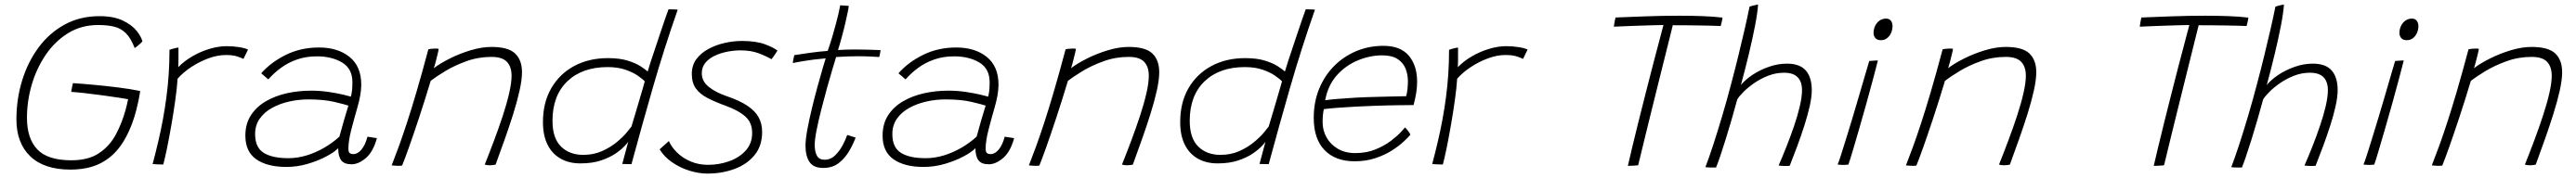

<svg xmlns="http://www.w3.org/2000/svg" viewBox="-20 -742 11613 804"><path d="M297 24Q179 24 116.5 -36Q54 -96 54 -203Q54 -294 79.5 -377.5Q105 -461 153.2 -526.8Q201.5 -592.5 271 -630.8Q340.5 -669 428 -669Q492.5 -669 533.5 -649.2Q574.5 -629.5 595.8 -602.8Q617 -576 622 -555Q618.5 -551 612.2 -545Q606 -539 599 -533.5Q592 -528 587 -525Q570 -570 547.2 -592.2Q524.5 -614.5 494 -621.8Q463.5 -629 422.5 -629Q346.5 -629 287 -592.2Q227.5 -555.5 186 -494.2Q144.5 -433 123 -359Q101.5 -285 101.5 -210Q101.5 -116.5 148.2 -67.2Q195 -18 301.5 -18Q378.5 -18 426.5 -50.2Q474.5 -82.5 502.2 -134.5Q530 -186.5 546 -245.5Q549 -256.5 552.2 -269.8Q555.5 -283 557.5 -294Q544.5 -296.5 512.8 -301.2Q481 -306 441.2 -311.5Q401.5 -317 363.8 -321.2Q326 -325.5 301 -327Q301.5 -331.5 302.8 -338.5Q304 -345.5 305.8 -353.2Q307.5 -361 309 -366.5Q348 -364 402.2 -359Q456.5 -354 512.5 -347Q568.5 -340 612 -331Q608.5 -307.5 603.8 -285.2Q599 -263 593.5 -241.5Q572 -160.5 535.2 -100.8Q498.5 -41 440.5 -8.5Q382.5 24 297 24Z M783.5 -438.5Q810 -466 846.8 -487.5Q883.5 -509 924.2 -521.2Q965 -533.5 1001.5 -533.5Q1029.5 -533.5 1057 -529.2Q1084.5 -525 1098 -518L1077.5 -476Q1066.5 -481.5 1048 -487.5Q1029.5 -493.5 997 -493.5Q961 -493.5 920.5 -478.8Q880 -464 843 -439.8Q806 -415.5 780.5 -386.5Q778 -345.5 770.2 -290Q762.5 -234.5 752.5 -177.2Q742.5 -120 732.8 -72.2Q723 -24.5 716 1Q708.5 1 692.8 0.5Q677 0 668 -1Q681.5 -52 693.2 -102Q705 -152 714.2 -202Q723.5 -252 730.2 -303.2Q737 -354.5 740.5 -407.5Q744 -460.5 744 -517Q747.5 -518.5 755.2 -520.8Q763 -523 771.5 -525Q780 -527 784.5 -527Q784.5 -508 784.5 -481Q784.5 -454 783.5 -438.5Z M1271.5 12Q1184.5 12 1135.2 -22.5Q1086 -57 1086 -129.5Q1086 -182.5 1110.8 -221Q1135.5 -259.5 1177.8 -284.2Q1220 -309 1273 -320.8Q1326 -332.5 1382 -332.5Q1422.5 -332.5 1461 -326.8Q1499.5 -321 1527 -314.5Q1554.5 -308 1562 -305.5Q1566 -323 1567.2 -337Q1568.5 -351 1568.5 -371Q1568.5 -432 1522 -459.8Q1475.5 -487.5 1408.5 -487.5Q1360 -487.5 1319.5 -473.5Q1279 -459.5 1246.8 -435.8Q1214.5 -412 1189.5 -383.5L1157.5 -411Q1202 -461.5 1269.2 -494.5Q1336.5 -527.5 1417.5 -527.5Q1503 -527.5 1555.8 -484.8Q1608.5 -442 1608.5 -359.5Q1608.5 -338 1604 -311.8Q1599.5 -285.5 1591 -256.5Q1576.5 -206.5 1563.5 -156Q1550.5 -105.5 1550.5 -70.5Q1550.5 -55 1556.5 -50.5Q1562.5 -46 1573.5 -46Q1592.5 -46 1609.5 -66.5Q1626.5 -87 1636.5 -124.5L1679 -118Q1662.5 -57 1629.5 -28.5Q1596.5 0 1564.5 0Q1532 0 1518.2 -17.8Q1504.5 -35.5 1504.5 -72.5Q1487.5 -55 1450.5 -35.2Q1413.5 -15.5 1366.5 -1.8Q1319.5 12 1271.5 12ZM1280 -27.5Q1321 -27.5 1362 -40Q1403 -52.5 1441 -74.5Q1479 -96.5 1510 -125Q1522.5 -171 1531.8 -202.8Q1541 -234.5 1550.5 -265Q1534.5 -270.5 1486.8 -281.8Q1439 -293 1370 -293Q1326.5 -293 1284 -283.5Q1241.5 -274 1206.5 -254.8Q1171.5 -235.5 1150.8 -206Q1130 -176.5 1130 -136.5Q1130 -76 1168.5 -51.8Q1207 -27.5 1280 -27.5Z M1792.5 6Q1788 6.5 1783.2 6.8Q1778.5 7 1774 7Q1767 7 1759.8 6.2Q1752.5 5.5 1745.5 5Q1762 -37 1778.5 -82.5Q1795 -128 1814.2 -186.8Q1833.5 -245.5 1857.2 -326.2Q1881 -407 1911 -519.5Q1916.5 -520.5 1924 -521.5Q1931.5 -522.5 1940.5 -522.5Q1944.5 -522.5 1949.5 -522.5Q1954.5 -522.5 1957.5 -521.5Q1957 -515.5 1952.8 -498Q1948.5 -480.5 1943.8 -462Q1939 -443.5 1935.5 -434Q1963.5 -455.5 2007.8 -477.8Q2052 -500 2101.8 -515Q2151.5 -530 2195 -530Q2271.5 -530 2302.2 -500.2Q2333 -470.5 2333 -416Q2333 -382 2322.2 -333.5Q2311.5 -285 2293.8 -228.2Q2276 -171.5 2255 -112.5Q2234 -53.5 2214 1.5Q2210 2.5 2203.2 3.5Q2196.5 4.5 2188.5 4.5Q2182 4.5 2176.5 3.8Q2171 3 2165 1.5Q2186 -51 2207.2 -107.8Q2228.5 -164.5 2246.5 -219.2Q2264.5 -274 2275.2 -321Q2286 -368 2286 -400Q2286 -440.5 2265 -462.8Q2244 -485 2195.5 -485Q2136 -485 2082.2 -465.5Q2028.5 -446 1987 -420.8Q1945.5 -395.5 1921.5 -377Q1894.5 -287.5 1869 -210.2Q1843.5 -133 1823.5 -76.8Q1803.5 -20.5 1792.5 6Z M2785 -1.5Q2788 -12 2793.5 -33Q2799 -54 2804.5 -74.2Q2810 -94.5 2812 -101.5Q2810 -98 2796 -82.8Q2782 -67.5 2755.8 -49.2Q2729.5 -31 2689.8 -17.5Q2650 -4 2596.5 -4Q2544.5 -4 2506.5 -25.8Q2468.5 -47.5 2448 -89Q2427.5 -130.5 2427.5 -190.5Q2427.5 -278.5 2464.8 -343.2Q2502 -408 2568.2 -443.8Q2634.5 -479.5 2720.5 -479.5Q2773.5 -479.5 2810 -468Q2846.5 -456.5 2868.5 -442Q2890.5 -427.5 2899.5 -419Q2904 -435 2913.5 -464Q2923 -493 2934.8 -528Q2946.5 -563 2958 -597.5Q2969.5 -632 2979 -659.5Q2988.5 -687 2993.5 -700Q3004.5 -700 3016.5 -699.5Q3028.5 -699 3035 -698.5Q2973 -521 2922.8 -346Q2872.5 -171 2826.5 -0.5Q2820 -0.5 2811 -0.8Q2802 -1 2794.5 -1.2Q2787 -1.5 2785 -1.5ZM2609 -42.5Q2655.5 -42.5 2693.2 -59.2Q2731 -76 2759.2 -99.2Q2787.5 -122.5 2804.5 -143Q2821.5 -163.5 2826.5 -170.5Q2830.5 -184 2839 -212.2Q2847.5 -240.5 2857 -273Q2866.5 -305.5 2874.8 -333.5Q2883 -361.5 2886.5 -374.5Q2877 -385 2855 -400.2Q2833 -415.5 2799 -427.2Q2765 -439 2719 -439Q2604.5 -439 2537.5 -374.8Q2470.5 -310.5 2470.5 -196.5Q2470.5 -118 2508.8 -80.2Q2547 -42.5 2609 -42.5Z M3169 42Q3130 42 3088 29Q3046 16 3010 -8.8Q2974 -33.5 2953.5 -67.5Q2958.5 -72 2964.2 -77.2Q2970 -82.5 2976 -87.8Q2982 -93 2987 -97.5Q2992 -102 2995 -105Q3007 -77.5 3032.2 -52.8Q3057.5 -28 3093.2 -12.8Q3129 2.5 3172 2.5Q3221.5 2.5 3267 -13.8Q3312.5 -30 3341.5 -62Q3370.5 -94 3370.5 -141.5Q3370.5 -188 3340 -215.5Q3309.5 -243 3250.5 -264.5Q3202.5 -282 3168.5 -299.8Q3134.5 -317.5 3116.5 -343Q3098.5 -368.5 3098.5 -408Q3098.5 -447 3119.2 -475Q3140 -503 3174 -521.2Q3208 -539.5 3247.5 -548.2Q3287 -557 3324.5 -557Q3388.5 -557 3428.8 -541.8Q3469 -526.5 3484.5 -513.5Q3480.5 -506.5 3475.2 -498.8Q3470 -491 3465.5 -484.8Q3461 -478.5 3457.5 -474.5Q3434 -488.5 3399.5 -501.5Q3365 -514.5 3317.5 -514.5Q3290 -514.5 3259.8 -508.8Q3229.5 -503 3203 -490.8Q3176.5 -478.5 3160 -458.8Q3143.5 -439 3143.5 -411Q3143.5 -375 3174.8 -349.8Q3206 -324.5 3257.5 -307Q3314.5 -287.5 3349.2 -264.2Q3384 -241 3399.8 -212Q3415.5 -183 3415.5 -146.5Q3415.5 -83 3381.2 -41.2Q3347 0.5 3290.8 21.2Q3234.5 42 3169 42Z M3837 -120.5Q3826 -91 3807.5 -59.2Q3789 -27.5 3760.8 -5.5Q3732.5 16.5 3691 16.5Q3646.5 16.5 3628.8 -10.8Q3611 -38 3611 -83.5Q3611 -111.5 3619.2 -156.5Q3627.5 -201.5 3639.8 -252.2Q3652 -303 3665 -350.5Q3678 -398 3688.2 -432.8Q3698.5 -467.5 3702 -478.5Q3641.5 -473 3602 -466.2Q3562.5 -459.5 3554 -457Q3554 -460.5 3555 -467.2Q3556 -474 3557.8 -481.2Q3559.5 -488.5 3560.5 -493Q3588.5 -497.5 3631.5 -503.5Q3674.5 -509.5 3711 -512Q3721 -540 3730.5 -571.8Q3740 -603.5 3748 -634Q3754.5 -658 3759.5 -679.8Q3764.5 -701.5 3767.5 -718L3806 -715.5Q3806 -711 3801.8 -689.2Q3797.5 -667.5 3790.2 -636.5Q3783 -605.5 3774 -573Q3770 -558 3765.8 -543.5Q3761.5 -529 3757.5 -516Q3771.5 -517 3793.5 -517.8Q3815.5 -518.5 3829.5 -518.5Q3855.5 -518.5 3881.8 -517.8Q3908 -517 3927 -516.5Q3946 -516 3949.5 -515.5Q3949.5 -512 3947 -500.2Q3944.5 -488.5 3943.5 -484.5Q3938.5 -485 3908.2 -486.5Q3878 -488 3847 -488Q3824.5 -488 3797.8 -487Q3771 -486 3749 -484.5Q3744 -468.5 3732.8 -431Q3721.5 -393.5 3708 -344.8Q3694.5 -296 3681.8 -245.8Q3669 -195.5 3660.8 -153.2Q3652.5 -111 3652.5 -87.5Q3652.5 -57 3662.5 -38.8Q3672.5 -20.5 3697 -20.5Q3724.5 -20.5 3745 -40.8Q3765.5 -61 3779.2 -87.5Q3793 -114 3799 -132.5Q3801 -132 3806.2 -130.2Q3811.5 -128.5 3818 -126.5Q3824.5 -124.5 3829.8 -122.8Q3835 -121 3837 -120.5Z M4144 12Q4057 12 4007.8 -22.5Q3958.5 -57 3958.5 -129.5Q3958.5 -182.5 3983.2 -221Q4008 -259.5 4050.2 -284.2Q4092.5 -309 4145.5 -320.8Q4198.5 -332.5 4254.5 -332.5Q4295 -332.5 4333.5 -326.8Q4372 -321 4399.5 -314.5Q4427 -308 4434.5 -305.5Q4438.5 -323 4439.8 -337Q4441 -351 4441 -371Q4441 -432 4394.5 -459.8Q4348 -487.5 4281 -487.5Q4232.5 -487.5 4192 -473.5Q4151.5 -459.5 4119.2 -435.8Q4087 -412 4062 -383.5L4030 -411Q4074.5 -461.5 4141.8 -494.5Q4209 -527.5 4290 -527.5Q4375.5 -527.5 4428.2 -484.8Q4481 -442 4481 -359.5Q4481 -338 4476.5 -311.8Q4472 -285.5 4463.5 -256.5Q4449 -206.5 4436 -156Q4423 -105.5 4423 -70.5Q4423 -55 4429 -50.5Q4435 -46 4446 -46Q4465 -46 4482 -66.5Q4499 -87 4509 -124.5L4551.5 -118Q4535 -57 4502 -28.5Q4469 0 4437 0Q4404.5 0 4390.8 -17.8Q4377 -35.5 4377 -72.5Q4360 -55 4323 -35.2Q4286 -15.5 4239 -1.8Q4192 12 4144 12ZM4152.5 -27.5Q4193.5 -27.5 4234.5 -40Q4275.5 -52.5 4313.5 -74.5Q4351.5 -96.5 4382.5 -125Q4395 -171 4404.2 -202.8Q4413.5 -234.5 4423 -265Q4407 -270.5 4359.2 -281.8Q4311.5 -293 4242.5 -293Q4199 -293 4156.5 -283.5Q4114 -274 4079 -254.8Q4044 -235.5 4023.2 -206Q4002.5 -176.5 4002.5 -136.5Q4002.5 -76 4041 -51.8Q4079.5 -27.5 4152.5 -27.5Z M4665 6Q4660.5 6.5 4655.8 6.8Q4651 7 4646.5 7Q4639.5 7 4632.2 6.2Q4625 5.5 4618 5Q4634.5 -37 4651 -82.5Q4667.5 -128 4686.8 -186.8Q4706 -245.5 4729.8 -326.2Q4753.5 -407 4783.5 -519.5Q4789 -520.5 4796.5 -521.5Q4804 -522.5 4813 -522.5Q4817 -522.5 4822 -522.5Q4827 -522.5 4830 -521.5Q4829.5 -515.5 4825.2 -498Q4821 -480.5 4816.2 -462Q4811.5 -443.5 4808 -434Q4836 -455.5 4880.2 -477.8Q4924.5 -500 4974.2 -515Q5024 -530 5067.5 -530Q5144 -530 5174.8 -500.2Q5205.5 -470.5 5205.5 -416Q5205.5 -382 5194.8 -333.5Q5184 -285 5166.2 -228.2Q5148.5 -171.5 5127.5 -112.5Q5106.5 -53.5 5086.5 1.5Q5082.5 2.5 5075.8 3.5Q5069 4.5 5061 4.5Q5054.5 4.5 5049 3.8Q5043.5 3 5037.5 1.5Q5058.5 -51 5079.8 -107.8Q5101 -164.5 5119 -219.2Q5137 -274 5147.8 -321Q5158.5 -368 5158.5 -400Q5158.5 -440.5 5137.5 -462.8Q5116.5 -485 5068 -485Q5008.5 -485 4954.8 -465.5Q4901 -446 4859.5 -420.8Q4818 -395.5 4794 -377Q4767 -287.5 4741.5 -210.2Q4716 -133 4696 -76.8Q4676 -20.5 4665 6Z M5657.5 -1.5Q5660.5 -12 5666 -33Q5671.5 -54 5677 -74.2Q5682.5 -94.5 5684.5 -101.5Q5682.5 -98 5668.5 -82.8Q5654.5 -67.5 5628.2 -49.2Q5602 -31 5562.2 -17.5Q5522.5 -4 5469 -4Q5417 -4 5379 -25.8Q5341 -47.5 5320.5 -89Q5300 -130.5 5300 -190.5Q5300 -278.5 5337.2 -343.2Q5374.5 -408 5440.8 -443.8Q5507 -479.5 5593 -479.5Q5646 -479.5 5682.5 -468Q5719 -456.5 5741 -442Q5763 -427.5 5772 -419Q5776.5 -435 5786 -464Q5795.5 -493 5807.2 -528Q5819 -563 5830.5 -597.5Q5842 -632 5851.5 -659.5Q5861 -687 5866 -700Q5877 -700 5889 -699.5Q5901 -699 5907.5 -698.5Q5845.5 -521 5795.2 -346Q5745 -171 5699 -0.5Q5692.5 -0.5 5683.5 -0.8Q5674.5 -1 5667 -1.2Q5659.5 -1.5 5657.5 -1.5ZM5481.5 -42.5Q5528 -42.5 5565.8 -59.2Q5603.5 -76 5631.8 -99.2Q5660 -122.5 5677 -143Q5694 -163.5 5699 -170.5Q5703 -184 5711.5 -212.2Q5720 -240.5 5729.5 -273Q5739 -305.5 5747.2 -333.5Q5755.5 -361.5 5759 -374.5Q5749.5 -385 5727.5 -400.2Q5705.5 -415.5 5671.5 -427.2Q5637.5 -439 5591.5 -439Q5477 -439 5410 -374.8Q5343 -310.5 5343 -196.5Q5343 -118 5381.2 -80.2Q5419.5 -42.5 5481.5 -42.5Z M6337.5 -133Q6328 -122 6307 -102.2Q6286 -82.5 6254.2 -62.2Q6222.5 -42 6180.2 -27.8Q6138 -13.5 6086 -13.5Q5999.5 -13.5 5950.8 -64Q5902 -114.5 5902 -209.5Q5902 -281 5926.2 -340.5Q5950.5 -400 5993.5 -443.5Q6036.5 -487 6093.5 -511Q6150.5 -535 6216.5 -535Q6292.5 -535 6330.2 -490.8Q6368 -446.5 6368 -373Q6368 -348 6364 -322.8Q6360 -297.5 6352 -267.5Q6348.5 -267.5 6331.2 -267.2Q6314 -267 6288 -266.8Q6262 -266.5 6232.2 -265.8Q6202.5 -265 6174 -264Q6138 -263 6093 -260.5Q6048 -258 6008 -255Q5968 -252 5947.5 -249Q5942 -225.5 5942 -190.5Q5942 -152.5 5960 -120.8Q5978 -89 6011 -69.8Q6044 -50.5 6089 -50.5Q6139.5 -50.5 6180 -67Q6220.5 -83.5 6249.8 -105.8Q6279 -128 6295.2 -146Q6311.5 -164 6313.5 -166.5Q6316 -164 6319.8 -159.8Q6323.5 -155.5 6327.5 -150.5Q6331.5 -145.5 6334.2 -141Q6337 -136.5 6337.5 -133ZM5953.5 -289Q5970.5 -292 6006.2 -295Q6042 -298 6089.5 -300.8Q6137 -303.5 6188.5 -304.5Q6219 -305.5 6247.8 -306Q6276.5 -306.5 6296.2 -307Q6316 -307.5 6318.5 -307.5Q6322.5 -321 6324.5 -339.5Q6326.5 -358 6326.5 -375.5Q6326.5 -405 6316 -431.8Q6305.5 -458.5 6280.2 -475.2Q6255 -492 6210.5 -492Q6156 -492 6101.2 -469.5Q6046.5 -447 6006.2 -402Q5966 -357 5953.5 -289Z M6551.5 -438.5Q6578 -466 6614.8 -487.5Q6651.5 -509 6692.2 -521.2Q6733 -533.5 6769.5 -533.5Q6797.5 -533.5 6825 -529.2Q6852.5 -525 6866 -518L6845.5 -476Q6834.5 -481.5 6816 -487.5Q6797.5 -493.5 6765 -493.5Q6729 -493.5 6688.5 -478.8Q6648 -464 6611 -439.8Q6574 -415.5 6548.5 -386.5Q6546 -345.5 6538.2 -290Q6530.5 -234.5 6520.5 -177.2Q6510.5 -120 6500.8 -72.2Q6491 -24.5 6484 1Q6476.5 1 6460.8 0.5Q6445 0 6436 -1Q6449.5 -52 6461.2 -102Q6473 -152 6482.2 -202Q6491.5 -252 6498.2 -303.2Q6505 -354.5 6508.5 -407.5Q6512 -460.5 6512 -517Q6515.5 -518.5 6523.2 -520.8Q6531 -523 6539.5 -525Q6548 -527 6552.5 -527Q6552.5 -508 6552.5 -481Q6552.5 -454 6551.5 -438.5Z M7255 -621.5Q7255.5 -626 7256.2 -631.2Q7257 -636.5 7258 -641.8Q7259 -647 7260 -652.5Q7261 -658 7262.5 -663Q7321 -665.5 7397.5 -668.2Q7474 -671 7550.5 -671Q7604 -671 7654 -669.2Q7704 -667.5 7744.5 -662.5Q7744 -655.5 7741.5 -644.5Q7739 -633.5 7736.5 -624.5Q7725 -625 7699.8 -625.8Q7674.5 -626.5 7642.2 -627Q7610 -627.5 7577.8 -627.8Q7545.5 -628 7520.5 -628Q7516 -609.5 7505.8 -568.8Q7495.5 -528 7482 -473.2Q7468.5 -418.5 7453.2 -357.5Q7438 -296.5 7423.2 -236.5Q7408.5 -176.5 7396 -125.5Q7383.5 -74.5 7375.2 -40Q7367 -5.5 7364.5 4.5Q7360 5 7350.5 5.8Q7341 6.5 7331.8 6.8Q7322.5 7 7318 7Q7325 -23.5 7337.2 -75Q7349.5 -126.5 7365.2 -189.8Q7381 -253 7398 -320Q7415 -387 7431 -449Q7447 -511 7460 -559Q7465.5 -580.5 7470.2 -598.2Q7475 -616 7478.5 -629Q7456.5 -628.5 7425.8 -627.8Q7395 -627 7362.2 -625.8Q7329.5 -624.5 7301 -623.5Q7272.5 -622.5 7255 -621.5Z M7715.5 14.5Q7710.5 14.5 7703.8 14.5Q7697 14.5 7690 14.5Q7683.5 14.5 7677 14Q7670.5 13.5 7667.5 13Q7683 -27 7702.5 -86.8Q7722 -146.5 7743.2 -218.2Q7764.5 -290 7784.5 -366.5Q7801 -428.5 7816 -490Q7831 -551.5 7844 -608Q7857 -664.5 7866.5 -712Q7870.5 -713.5 7875.8 -715Q7881 -716.5 7886.8 -717.8Q7892.5 -719 7897.2 -720Q7902 -721 7905 -721.5Q7902.5 -684 7891 -624.5Q7879.5 -565 7862.8 -495.5Q7846 -426 7827.5 -358Q7847 -382 7880 -404Q7913 -426 7953.5 -440.2Q7994 -454.5 8035 -454.5Q8093.5 -454.5 8120.2 -423.5Q8147 -392.5 8147 -334.5Q8147 -304.5 8138 -263.8Q8129 -223 8114.2 -176.8Q8099.5 -130.5 8082 -83.2Q8064.5 -36 8047.5 7Q8042.5 7.5 8035.5 7.5Q8028.5 7.5 8021.5 7.5Q8007.5 7.5 7997.5 5.5Q8014 -32 8032.2 -78Q8050.5 -124 8066.8 -171.5Q8083 -219 8093 -261.8Q8103 -304.5 8103 -335Q8103 -373 8083.2 -393.2Q8063.5 -413.5 8022 -413.5Q7985 -413.5 7950.5 -400Q7916 -386.5 7887.2 -366.5Q7858.5 -346.5 7838.5 -326.2Q7818.5 -306 7811 -292.5Q7799 -248.5 7785.5 -201.5Q7772 -154.5 7758.5 -111.5Q7745 -68.5 7733.8 -35.2Q7722.5 -2 7715.5 14.5Z M8312 1.5Q8305 2 8299 2.5Q8293 3 8288 3Q8279.5 3 8273.5 2.2Q8267.5 1.5 8263.5 1Q8268.5 -10 8278.5 -41.2Q8288.5 -72.5 8302.2 -116.8Q8316 -161 8331 -211Q8346 -261 8360.2 -310Q8374.5 -359 8386.5 -400Q8398.5 -441 8406 -466.5Q8410 -467 8417.8 -467.5Q8425.5 -468 8433.5 -468.5Q8441.5 -469 8445 -469Q8442.5 -458.5 8436.8 -436.8Q8431 -415 8424 -388Q8411.5 -340.5 8395 -281.2Q8378.5 -222 8361.8 -164Q8345 -106 8331.8 -61.2Q8318.5 -16.5 8312 1.5ZM8458.5 -560.5Q8441.5 -560.5 8433.5 -570.2Q8425.5 -580 8425.5 -593Q8425.5 -610 8432.5 -624.8Q8439.5 -639.5 8452.2 -648.8Q8465 -658 8482 -658Q8496.5 -658 8503.8 -648.2Q8511 -638.5 8511 -624.5Q8511 -608 8504.5 -593.2Q8498 -578.5 8486.2 -569.5Q8474.5 -560.5 8458.5 -560.5Z M8618.5 6Q8614 6.5 8609.2 6.8Q8604.5 7 8600 7Q8593 7 8585.8 6.2Q8578.5 5.5 8571.5 5Q8588 -37 8604.5 -82.5Q8621 -128 8640.2 -186.8Q8659.5 -245.5 8683.2 -326.2Q8707 -407 8737 -519.5Q8742.5 -520.5 8750 -521.5Q8757.5 -522.5 8766.5 -522.5Q8770.5 -522.5 8775.5 -522.5Q8780.5 -522.5 8783.5 -521.5Q8783 -515.5 8778.8 -498Q8774.5 -480.5 8769.8 -462Q8765 -443.5 8761.5 -434Q8789.5 -455.5 8833.8 -477.8Q8878 -500 8927.8 -515Q8977.5 -530 9021 -530Q9097.5 -530 9128.2 -500.2Q9159 -470.5 9159 -416Q9159 -382 9148.2 -333.5Q9137.5 -285 9119.8 -228.2Q9102 -171.5 9081 -112.5Q9060 -53.5 9040 1.5Q9036 2.5 9029.2 3.5Q9022.5 4.5 9014.5 4.5Q9008 4.5 9002.5 3.8Q8997 3 8991 1.5Q9012 -51 9033.2 -107.8Q9054.5 -164.5 9072.5 -219.2Q9090.5 -274 9101.2 -321Q9112 -368 9112 -400Q9112 -440.5 9091 -462.8Q9070 -485 9021.5 -485Q8962 -485 8908.2 -465.5Q8854.5 -446 8813 -420.8Q8771.5 -395.5 8747.5 -377Q8720.5 -287.5 8695 -210.2Q8669.5 -133 8649.5 -76.8Q8629.5 -20.5 8618.5 6Z M9625.5 -621.5Q9626 -626 9626.8 -631.2Q9627.5 -636.5 9628.5 -641.8Q9629.5 -647 9630.5 -652.5Q9631.5 -658 9633 -663Q9691.5 -665.5 9768 -668.2Q9844.5 -671 9921 -671Q9974.5 -671 10024.5 -669.2Q10074.5 -667.5 10115 -662.5Q10114.5 -655.5 10112 -644.5Q10109.5 -633.5 10107 -624.5Q10095.5 -625 10070.2 -625.8Q10045 -626.5 10012.8 -627Q9980.5 -627.5 9948.2 -627.8Q9916 -628 9891 -628Q9886.5 -609.5 9876.2 -568.8Q9866 -528 9852.5 -473.2Q9839 -418.5 9823.8 -357.5Q9808.5 -296.5 9793.8 -236.5Q9779 -176.5 9766.5 -125.5Q9754 -74.5 9745.8 -40Q9737.5 -5.5 9735 4.5Q9730.5 5 9721 5.8Q9711.5 6.5 9702.2 6.8Q9693 7 9688.5 7Q9695.5 -23.5 9707.8 -75Q9720 -126.5 9735.8 -189.8Q9751.5 -253 9768.5 -320Q9785.5 -387 9801.5 -449Q9817.5 -511 9830.5 -559Q9836 -580.5 9840.8 -598.2Q9845.5 -616 9849 -629Q9827 -628.5 9796.2 -627.8Q9765.5 -627 9732.8 -625.8Q9700 -624.5 9671.5 -623.5Q9643 -622.5 9625.5 -621.5Z M10086 14.5Q10081 14.5 10074.2 14.5Q10067.5 14.5 10060.5 14.5Q10054 14.5 10047.5 14Q10041 13.5 10038 13Q10053.5 -27 10073 -86.8Q10092.5 -146.5 10113.8 -218.2Q10135 -290 10155 -366.5Q10171.5 -428.5 10186.5 -490Q10201.5 -551.5 10214.5 -608Q10227.5 -664.5 10237 -712Q10241 -713.5 10246.2 -715Q10251.5 -716.5 10257.2 -717.8Q10263 -719 10267.8 -720Q10272.5 -721 10275.5 -721.5Q10273 -684 10261.5 -624.5Q10250 -565 10233.2 -495.5Q10216.5 -426 10198 -358Q10217.5 -382 10250.5 -404Q10283.5 -426 10324 -440.2Q10364.5 -454.5 10405.5 -454.5Q10464 -454.5 10490.8 -423.5Q10517.5 -392.5 10517.5 -334.5Q10517.5 -304.5 10508.5 -263.8Q10499.5 -223 10484.8 -176.8Q10470 -130.5 10452.5 -83.2Q10435 -36 10418 7Q10413 7.5 10406 7.5Q10399 7.5 10392 7.5Q10378 7.5 10368 5.5Q10384.5 -32 10402.8 -78Q10421 -124 10437.2 -171.5Q10453.5 -219 10463.5 -261.8Q10473.5 -304.5 10473.5 -335Q10473.5 -373 10453.8 -393.2Q10434 -413.5 10392.5 -413.5Q10355.5 -413.5 10321 -400Q10286.5 -386.5 10257.8 -366.5Q10229 -346.5 10209 -326.2Q10189 -306 10181.5 -292.5Q10169.5 -248.5 10156 -201.5Q10142.5 -154.5 10129 -111.5Q10115.5 -68.5 10104.2 -35.2Q10093 -2 10086 14.5Z M10682.5 1.5Q10675.5 2 10669.5 2.5Q10663.5 3 10658.5 3Q10650 3 10644 2.2Q10638 1.5 10634 1Q10639 -10 10649 -41.2Q10659 -72.5 10672.8 -116.8Q10686.5 -161 10701.5 -211Q10716.5 -261 10730.8 -310Q10745 -359 10757 -400Q10769 -441 10776.5 -466.5Q10780.5 -467 10788.2 -467.5Q10796 -468 10804 -468.5Q10812 -469 10815.5 -469Q10813 -458.5 10807.2 -436.8Q10801.5 -415 10794.5 -388Q10782 -340.5 10765.5 -281.2Q10749 -222 10732.2 -164Q10715.5 -106 10702.2 -61.2Q10689 -16.5 10682.5 1.5ZM10829 -560.5Q10812 -560.5 10804 -570.2Q10796 -580 10796 -593Q10796 -610 10803 -624.8Q10810 -639.5 10822.8 -648.8Q10835.5 -658 10852.5 -658Q10867 -658 10874.2 -648.2Q10881.5 -638.5 10881.5 -624.5Q10881.5 -608 10875 -593.2Q10868.5 -578.5 10856.8 -569.5Q10845 -560.5 10829 -560.5Z M10989 6Q10984.5 6.5 10979.8 6.8Q10975 7 10970.5 7Q10963.5 7 10956.2 6.2Q10949 5.5 10942 5Q10958.5 -37 10975 -82.5Q10991.5 -128 11010.8 -186.8Q11030 -245.5 11053.8 -326.2Q11077.5 -407 11107.5 -519.5Q11113 -520.5 11120.5 -521.5Q11128 -522.5 11137 -522.5Q11141 -522.5 11146 -522.5Q11151 -522.5 11154 -521.5Q11153.5 -515.5 11149.2 -498Q11145 -480.5 11140.2 -462Q11135.5 -443.5 11132 -434Q11160 -455.5 11204.2 -477.8Q11248.5 -500 11298.2 -515Q11348 -530 11391.5 -530Q11468 -530 11498.8 -500.2Q11529.5 -470.5 11529.5 -416Q11529.5 -382 11518.8 -333.5Q11508 -285 11490.2 -228.2Q11472.5 -171.5 11451.5 -112.5Q11430.5 -53.5 11410.5 1.5Q11406.5 2.5 11399.8 3.5Q11393 4.5 11385 4.5Q11378.5 4.5 11373 3.8Q11367.5 3 11361.5 1.5Q11382.5 -51 11403.8 -107.8Q11425 -164.5 11443 -219.2Q11461 -274 11471.8 -321Q11482.5 -368 11482.5 -400Q11482.5 -440.5 11461.5 -462.8Q11440.5 -485 11392 -485Q11332.5 -485 11278.8 -465.5Q11225 -446 11183.5 -420.8Q11142 -395.5 11118 -377Q11091 -287.5 11065.5 -210.2Q11040 -133 11020 -76.8Q11000 -20.5 10989 6Z"/></svg>

Font: Grandstander Thin Thin
Style: Italic
Weight: 250
Italic angle: -15°
Version: Version 1.200